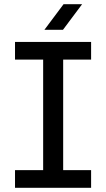

<svg xmlns="http://www.w3.org/2000/svg" viewBox="-20 -901 509 921"><path d="M52 0V-85H187V-615H52V-700H417V-615H283V-85H417V0ZM193 -758 285 -881H374L282 -758Z"/></svg>

Font: MuseoModerno
Style: Regular
Weight: 400
Designer: Pablo Cosgaya, Héctor Gatti, Marcela Romero, and the Authors of The MuseoModerno Project.
Foundry: Omnibus-Type Team
Version: Version 1.001